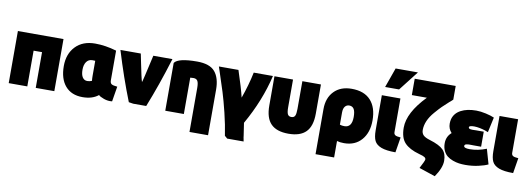

<svg xmlns="http://www.w3.org/2000/svg" viewBox="-75 -1388 5894 2127"><g transform="rotate(10 2872.0 -324.0)"><path d="M553 -556V30H344V-372H249V30H40V-556Z M1049 -14Q982 41 871 41Q746 41 677 -39Q608 -119 608 -263Q608 -400 688.5 -484Q769 -568 908 -568Q1023 -568 1149 -531V-198Q1149 -166 1166 -155Q1183 -144 1231 -140L1203 30Q1157 36 1109.5 19Q1062 2 1049 -14ZM941 -213V-380Q934 -381 909 -381Q867 -381 843 -348Q819 -315 819 -259Q819 -203 838.5 -173.5Q858 -144 892 -144Q920 -144 944 -155Q941 -180 941 -213Z M1492 -238Q1496 -238 1565 -547H1780Q1685 -237 1584 15H1438Q1404 9 1387 7Q1285 -250 1195 -547H1424Q1431 -514 1446.5 -437.5Q1462 -361 1473 -311Q1484 -261 1492 -238Z M1801 30V-508Q1843 -568 2055 -568Q2198 -568 2256.5 -498Q2315 -428 2315 -297V215H2106V-279Q2106 -335 2093 -358Q2080 -381 2046 -381Q2023 -381 2010 -379V30Z M2609 -260Q2663 -410 2693 -556H2909Q2842 -269 2683 10Q2684 15 2706 163L2705 162Q2706 171 2710 188.5Q2714 206 2715 215H2530Q2525 210 2515 201.5Q2505 193 2500 189Q2482 68 2449.5 -64.5Q2417 -197 2390 -283Q2363 -369 2315 -514Q2306 -542 2301 -556H2521Q2585 -363 2609 -260Z M3188 44Q3055 44 2990.5 -21.5Q2926 -87 2926 -227V-556H3135V-244Q3135 -189 3146.5 -166.5Q3158 -144 3188 -144Q3218 -144 3229 -166.5Q3240 -189 3240 -244V-556H3449V-227Q3449 -87 3384.5 -21.5Q3320 44 3188 44Z M3813 40Q3766 40 3733 30V215H3524V-293Q3524 -418 3596.5 -493Q3669 -568 3794 -568Q3935 -568 4008 -488Q4081 -408 4081 -263Q4081 -126 4009 -43Q3937 40 3813 40ZM3733 -289V-154Q3755 -146 3785 -146Q3869 -146 3869 -264Q3869 -325 3852 -353Q3835 -381 3799 -381Q3770 -381 3751.5 -358.5Q3733 -336 3733 -289Z M4420 -131 4392 41Q4288 41 4231.5 19.5Q4175 -2 4154.5 -43.5Q4134 -85 4134 -161V-556H4343V-177Q4343 -155 4358.5 -144.5Q4374 -134 4420 -131ZM4311 -652H4154L4233 -874H4484Z M4940 41Q4940 120 4867 226L4685 165Q4732 77 4732 61Q4732 47 4716.5 36.5Q4701 26 4655 14Q4542 -17 4488.5 -74Q4435 -131 4435 -245Q4435 -413 4630 -615H4461V-799H4922V-645Q4917 -640 4905.5 -629.5Q4894 -619 4888 -614V-615Q4837 -569 4810 -542.5Q4783 -516 4737.5 -463.5Q4692 -411 4669.5 -359Q4647 -307 4647 -256Q4647 -220 4668 -198Q4689 -176 4743 -160Q4855 -126 4897.5 -82.5Q4940 -39 4940 41Z M5196 -136Q5287 -136 5383 -174L5431 -6Q5392 13 5323.5 28.5Q5255 44 5178 44Q5141 44 5107 39.5Q5073 35 5036 21.5Q4999 8 4972.5 -13Q4946 -34 4929 -70Q4912 -106 4912 -153Q4912 -229 4968 -277Q4929 -319 4929 -377Q4929 -404 4935 -428Q4954 -497 5023 -533.5Q5092 -570 5195 -570Q5243 -570 5303.5 -556.5Q5364 -543 5399 -527L5362 -357Q5299 -383 5234 -391Q5212 -393 5204 -393Q5145 -393 5145 -374Q5145 -366 5151 -361Q5157 -356 5168.5 -354.5Q5180 -353 5189 -353Q5198 -353 5212 -353.5Q5226 -354 5229 -354H5316V-185H5227Q5224 -185 5205 -185.5Q5186 -186 5177.5 -185.5Q5169 -185 5155.5 -183Q5142 -181 5136 -175.5Q5130 -170 5130 -161Q5130 -136 5196 -136Z M5744 -131 5716 41Q5612 41 5555.5 19.5Q5499 -2 5478.5 -43.5Q5458 -85 5458 -161V-556H5667V-177Q5667 -155 5682.5 -144.5Q5698 -134 5744 -131Z"/></g></svg>

Font: Repo
Style: ExtraBlack
Weight: 1000
Designer: Stefan Peev
Foundry: Context Ltd
Version: Version 001.000